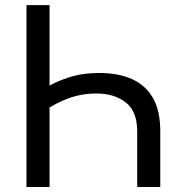

<svg xmlns="http://www.w3.org/2000/svg" viewBox="-20 -748 736 768"><path d="M377.4 -456.1Q453.1 -456.1 507.8 -431.6Q562.5 -407.2 591.8 -356Q621.1 -304.7 621.1 -223.6V0H528.8V-223.1Q528.8 -302.7 482.9 -338.4Q437 -374 365.7 -374Q305.7 -374 252 -354Q198.2 -334 150.4 -299.3V-390.1Q197.3 -419.4 252.9 -437.7Q308.6 -456.1 377.4 -456.1ZM178.2 -727.5V0H85.9V-727.5Z"/></svg>

Font: Inter 16pt
Style: Regular
Weight: 400
Version: Version 4.001;git-66647c0bb